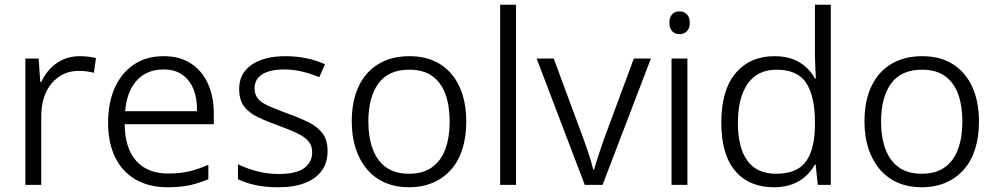

<svg xmlns="http://www.w3.org/2000/svg" viewBox="-20 -780 4206 810"><path d="M316 -543Q334 -543 352 -541Q370 -539 385 -535L376 -473Q361 -477 345 -479Q329 -481 312 -481Q277 -481 248.5 -467.5Q220 -454 198.5 -429Q177 -404 165.5 -368.5Q154 -333 154 -290V0H87V-533H143L150 -434H154Q168 -465 191 -489.5Q214 -514 245.5 -528.5Q277 -543 316 -543Z M670 -543Q739 -543 786 -512Q833 -481 857.5 -426.5Q882 -372 882 -300V-256H506Q507 -155 554.5 -101.5Q602 -48 690 -48Q740 -48 778 -57Q816 -66 859 -85V-24Q819 -7 779.5 1.5Q740 10 687 10Q609 10 552.5 -22.5Q496 -55 466 -116Q436 -177 436 -262Q436 -346 464 -409Q492 -472 544.5 -507.5Q597 -543 670 -543ZM670 -487Q600 -487 557.5 -441Q515 -395 508 -311H811Q812 -364 796.5 -403Q781 -442 749.5 -464.5Q718 -487 670 -487Z M1362 -143Q1362 -94 1337.5 -60Q1313 -26 1266.5 -8Q1220 10 1154 10Q1098 10 1056 0.5Q1014 -9 984 -24V-87Q1018 -70 1063 -58Q1108 -46 1155 -46Q1230 -46 1263.5 -71Q1297 -96 1297 -138Q1297 -164 1282.5 -182.5Q1268 -201 1236.5 -216.5Q1205 -232 1155 -250Q1105 -268 1067.5 -286Q1030 -304 1009.5 -331.5Q989 -359 989 -405Q989 -471 1042 -507Q1095 -543 1183 -543Q1232 -543 1274 -534Q1316 -525 1351 -509L1327 -454Q1295 -468 1257 -477.5Q1219 -487 1179 -487Q1119 -487 1086.5 -466.5Q1054 -446 1054 -408Q1054 -380 1069.5 -362.5Q1085 -345 1116.5 -331.5Q1148 -318 1196 -300Q1244 -283 1282 -264Q1320 -245 1341 -217Q1362 -189 1362 -143Z M1947 -267Q1947 -203 1931 -152Q1915 -101 1883.5 -65Q1852 -29 1807 -9.5Q1762 10 1704 10Q1650 10 1605.5 -9Q1561 -28 1529.5 -64.5Q1498 -101 1481 -152Q1464 -203 1464 -267Q1464 -355 1493.5 -416.5Q1523 -478 1577.5 -510.5Q1632 -543 1708 -543Q1783 -543 1836.5 -509.5Q1890 -476 1918.5 -414Q1947 -352 1947 -267ZM1534 -267Q1534 -201 1552.5 -151Q1571 -101 1609 -74Q1647 -47 1705 -47Q1765 -47 1803 -74.5Q1841 -102 1859 -151.5Q1877 -201 1877 -267Q1877 -333 1859.5 -382Q1842 -431 1804.5 -458.5Q1767 -486 1707 -486Q1619 -486 1576.5 -428Q1534 -370 1534 -267Z M2157 0H2090V-760H2157Z M2447 0 2244 -533H2316L2442 -193Q2450 -171 2458 -147.5Q2466 -124 2472.5 -102.5Q2479 -81 2483 -64H2486Q2491 -81 2497.5 -102.5Q2504 -124 2512.5 -148Q2521 -172 2528 -193L2654 -533H2726L2522 0Z M2880 -533V0H2813V-533ZM2847 -732Q2866 -732 2878 -719.5Q2890 -707 2890 -684Q2890 -661 2878 -648.5Q2866 -636 2847 -636Q2827 -636 2815.5 -648.5Q2804 -661 2804 -684Q2804 -707 2815.5 -719.5Q2827 -732 2847 -732Z M3245 10Q3140 10 3081.5 -59Q3023 -128 3023 -263Q3023 -400 3083.5 -471.5Q3144 -543 3248 -543Q3292 -543 3324.5 -530.5Q3357 -518 3380 -497Q3403 -476 3418 -449H3422Q3421 -469 3419.5 -497Q3418 -525 3418 -545V-760H3485V0H3430L3421 -86H3418Q3403 -59 3380 -37.5Q3357 -16 3323.5 -3Q3290 10 3245 10ZM3254 -47Q3344 -47 3381 -100Q3418 -153 3418 -254V-266Q3418 -373 3381.5 -429.5Q3345 -486 3256 -486Q3176 -486 3134.5 -427Q3093 -368 3093 -261Q3093 -157 3133 -102Q3173 -47 3254 -47Z M4110 -267Q4110 -203 4094 -152Q4078 -101 4046.5 -65Q4015 -29 3970 -9.5Q3925 10 3867 10Q3813 10 3768.5 -9Q3724 -28 3692.5 -64.5Q3661 -101 3644 -152Q3627 -203 3627 -267Q3627 -355 3656.5 -416.5Q3686 -478 3740.5 -510.5Q3795 -543 3871 -543Q3946 -543 3999.5 -509.5Q4053 -476 4081.5 -414Q4110 -352 4110 -267ZM3697 -267Q3697 -201 3715.5 -151Q3734 -101 3772 -74Q3810 -47 3868 -47Q3928 -47 3966 -74.5Q4004 -102 4022 -151.5Q4040 -201 4040 -267Q4040 -333 4022.5 -382Q4005 -431 3967.5 -458.5Q3930 -486 3870 -486Q3782 -486 3739.5 -428Q3697 -370 3697 -267Z"/></svg>

Font: Noto Sans Oriya Light
Style: Regular
Weight: 300
Version: Version 2.003